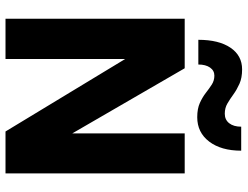

<svg xmlns="http://www.w3.org/2000/svg" viewBox="-121 -778 899 697"><g transform="rotate(90 328.5 -429.5)"><path d="M232 -858.9Q181.8 -858.9 153.2 -816.7Q124.5 -774.4 124.5 -700H214.2Q214.2 -726.6 225.2 -742.4Q236.2 -758.2 254.6 -758.2Q272.4 -758.2 287.1 -748.8Q301.7 -739.3 317.3 -727.1Q333 -714.9 353.9 -705.4Q374.9 -696 405.5 -696Q460.9 -696 493.9 -739.3Q527 -782.7 527 -855.6H439.9Q439.9 -828 427.3 -812Q414.7 -796 392.9 -796Q371.9 -796 355.6 -805.6Q339.3 -815.2 322.4 -827.5Q305.5 -839.7 284.1 -849.3Q262.7 -858.9 232 -858.9ZM464.3 -650.5V-242.3L227.8 -650.5H48V0H194.3V-434.2L457.3 0H609.5V-650.5Z"/></g></svg>

Font: Overused Grotesk Light
Style: Regular
Weight: 300
Designer: RandomMaerks
Version: Version 0.005